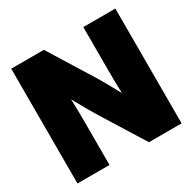

<svg xmlns="http://www.w3.org/2000/svg" viewBox="-160 -891 1058 1054"><g transform="rotate(-30 369.0 -364.0)"><path d="M39.1 0V-727.5H246.1L423.3 -441.9Q436 -421.4 456.5 -384.3Q477.1 -347.2 498.5 -308.1Q497.1 -352.1 496.6 -393.6Q496.1 -435.1 496.1 -460.9V-727.5H699.2V0H492.2L326.7 -265.6Q311 -290.5 288.3 -330.3Q265.6 -370.1 239.7 -417.5Q241.7 -368.2 241.9 -327.9Q242.2 -287.6 242.2 -265.6V0Z"/></g></svg>

Font: Inter Display Black
Style: Regular
Weight: 900
Designer: Rasmus Andersson
Foundry: rsms
Version: Version 4.000;git-a52131595